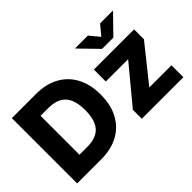

<svg xmlns="http://www.w3.org/2000/svg" viewBox="-109 -1138 1512 1512"><g transform="rotate(-45 647.0 -382.0)"><path d="M323.2 0H129.4V-147H315.4Q378.4 -147 421.6 -168.7Q464.8 -190.4 486.8 -238.3Q508.8 -286.1 508.8 -363.8Q508.8 -441.4 486.6 -489Q464.4 -536.6 420.9 -558.6Q377.4 -580.6 313 -580.6H126.5V-727.5H323.2Q434.1 -727.5 514.4 -683.8Q594.7 -640.1 638.2 -558.6Q681.6 -477.1 681.6 -363.8Q681.6 -250.5 638.2 -168.9Q594.7 -87.4 514.4 -43.7Q434.1 0 323.2 0ZM228 -727.5V0H55.2V-727.5ZM775.4 0V-100.1L1028.3 -404.8V-408.2H782.2V-541H1230V-431.2L993.7 -135.7V-132.8H1238.3V0ZM938 -763.7 1005.9 -682.1 1074.2 -763.7H1215.3V-760.7L1068.4 -610.4H943.4L796.9 -760.7V-763.7Z"/></g></svg>

Font: Inter 17pt ExtraBold
Style: Regular
Weight: 800
Version: Version 4.001;git-66647c0bb